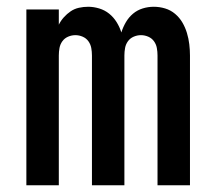

<svg xmlns="http://www.w3.org/2000/svg" viewBox="-20 -548 640 568"><path d="M58 0V-520H154V-475Q160 -487 169 -497Q178 -507 189 -514.5Q200 -522 213.5 -525Q227 -528 241 -528Q241 -528 241 -528Q241 -528 241 -528Q257 -528 273.5 -523Q290 -518 303 -507.5Q316 -497 325 -482.5Q334 -468 339 -452Q344 -468 352.5 -482.5Q361 -497 373.5 -507.5Q386 -518 402 -523Q418 -528 435 -528Q435 -528 435 -528Q435 -528 435 -528Q452 -528 468.5 -523Q485 -518 498 -507Q511 -496 519.5 -481.5Q528 -467 533 -450.5Q538 -434 540 -417Q542 -400 542 -384V0H446V-384Q446 -395 444 -406Q442 -417 435.5 -426Q429 -435 418.5 -439.5Q408 -444 397 -444Q386 -444 375.5 -439.5Q365 -435 358.5 -426Q352 -417 350 -406Q348 -395 348 -384V0H252V-384Q252 -395 250 -406Q248 -417 241.5 -426Q235 -435 224.5 -439.5Q214 -444 203 -444Q192 -444 181.5 -439.5Q171 -435 164.5 -426Q158 -417 156 -406Q154 -395 154 -384V0Z"/></svg>

Font: Iosevka SS04 Medium Extended
Style: Regular
Weight: 500
Width: 7
Monospace: yes
Designer: Belleve Invis
Foundry: Belleve Invis
Version: Version 19.0.0; ttfautohint (v1.8.4)